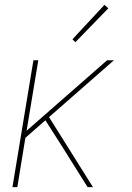

<svg xmlns="http://www.w3.org/2000/svg" viewBox="-20 -767 540 787"><path d="M31 0 117 -520H137L89 -231L419 -520H447L181 -287L361 0H339L233 -169L166 -274L84 -202L51 0ZM289 -594 277 -606 408 -747 424 -733Z"/></svg>

Font: Iosevka SS04 Thin
Style: Italic
Weight: 100
Italic angle: -9°
Monospace: yes
Designer: Belleve Invis
Foundry: Belleve Invis
Version: Version 19.0.0; ttfautohint (v1.8.4)